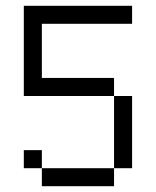

<svg xmlns="http://www.w3.org/2000/svg" viewBox="-20 -645 540 665"><path d="M437.5 -562.5V-625H62.5V-312.5H375Q375 -312.5 375 -62.5H125V0H375V-62.5H437.5Q437.5 -62.5 437.5 -312.5H375V-375H125V-562.5ZM125 -62.5V-125H62.5V-62.5Z"/></svg>

Font: Unifont
Style: Regular
Weight: 500
Version: Version 13.0.05